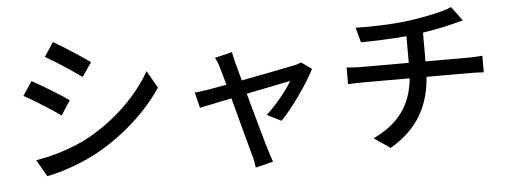

<svg xmlns="http://www.w3.org/2000/svg" viewBox="-54 -931 3108 1177"><g transform="rotate(-5 1500.0 -342.0)"><path d="M304 -779 247 -693C309 -658 416 -587 467 -550L526 -636C479 -670 366 -744 304 -779ZM139 -66 198 37C289 20 429 -28 530 -87C692 -181 831 -309 921 -445L860 -551C779 -409 644 -275 477 -180C372 -122 250 -85 139 -66ZM152 -552 95 -466C159 -432 265 -364 318 -326L376 -415C329 -448 215 -519 152 -552Z M1872 -477 1808 -522C1797 -517 1780 -511 1765 -508C1729 -500 1572 -470 1437 -444L1407 -553C1401 -578 1395 -602 1392 -622L1285 -596C1295 -579 1304 -557 1311 -532L1341 -426L1230 -406C1198 -401 1172 -397 1143 -395L1167 -299L1364 -340C1401 -200 1446 -32 1460 17C1468 43 1473 72 1476 96L1584 69C1577 50 1566 13 1560 -5C1545 -52 1499 -219 1460 -360L1732 -415C1701 -360 1628 -271 1571 -220L1658 -176C1728 -247 1830 -391 1872 -477Z M2084 -467V-364C2109 -366 2144 -367 2175 -367H2463C2448 -202 2366 -93 2211 -20L2310 48C2481 -52 2554 -190 2567 -367H2837C2863 -367 2895 -366 2919 -364V-466C2897 -464 2856 -462 2835 -462H2569V-639C2636 -649 2705 -663 2754 -676C2770 -680 2792 -685 2819 -692L2754 -780C2704 -757 2594 -734 2499 -721C2389 -705 2236 -702 2160 -705L2185 -613C2258 -614 2367 -617 2466 -626V-462H2174C2143 -462 2108 -464 2084 -467Z"/></g></svg>

Font: Noto Sans CJK HK Medium
Style: Regular
Weight: 500
Designer: Ryoko NISHIZUKA 西塚涼子 (kana, bopomofo & ideographs); Paul D. Hunt (Latin, Greek & Cyrillic); Sandoll Communications 산돌커뮤니
Foundry: Adobe
Version: Version 2.004;hotconv 1.0.118;makeotfexe 2.5.65603